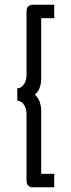

<svg xmlns="http://www.w3.org/2000/svg" viewBox="-20 -760 299 811"><path d="M154 -683V-422Q154 -410 148.5 -392Q143 -374 127 -360Q143 -346 148.5 -327.5Q154 -309 154 -298V-26H209V31H115Q107 31 99.5 24.5Q92 18 92 1V-280Q92 -300 82 -316.5Q72 -333 53 -335V-387Q63 -387 70.5 -393Q78 -399 83 -407Q88 -415 90 -424.5Q92 -434 92 -440V-710Q92 -729 101 -734.5Q110 -740 115 -740H209V-683Z"/></svg>

Font: Boldmen
Style: Regular
Weight: 400
Designer: Matt McInerney, Pablo Impallari, Rodrigo Fuenzalida
Foundry: LIVING CONCEPT
Version: Version 1.000